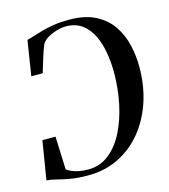

<svg xmlns="http://www.w3.org/2000/svg" viewBox="-113 -842 830 941"><g transform="rotate(-15 302.0 -371.0)"><path d="M324.5 -752.5Q404 -752.5 457 -725.5Q510 -698.5 541 -653.5Q572 -608.5 585 -552.8Q598 -497 598 -440Q598 -345.5 571 -264Q544 -182.5 493.8 -121.2Q443.5 -60 374 -25.5Q304.5 9 220 9Q166.5 9 128.8 2.2Q91 -4.5 63.8 -11.8Q36.5 -19 14 -20.5L46 -216H112.5L119 -48Q129 -41 143.8 -34.2Q158.5 -27.5 179 -23.2Q199.5 -19 227.5 -19Q287.5 -19 333.2 -55.8Q379 -92.5 409.5 -154Q440 -215.5 455.5 -291.2Q471 -367 471 -445Q471 -494.5 463 -544Q455 -593.5 435.8 -634.2Q416.5 -675 383.5 -700Q350.5 -725 300 -725Q278.5 -725 253.2 -717.5Q228 -710 207 -697.5Q186 -685 176.5 -668Q172 -657 166 -639.8Q160 -622.5 153.8 -602.8Q147.5 -583 142 -564.5Q136.5 -546 132.5 -532.5H74.5L102.5 -710Q118 -713 138 -719.8Q158 -726.5 184.5 -734Q211 -741.5 245.5 -747Q280 -752.5 324.5 -752.5Z"/></g></svg>

Font: Merriweather 144pt Medium
Style: Italic
Weight: 500
Italic angle: -7.8°
Version: Version 2.101